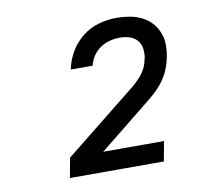

<svg xmlns="http://www.w3.org/2000/svg" viewBox="-60 -848 671 612"><g transform="rotate(-10 275.0 -542.5)"><path d="M423 -304H119L131 -368L341 -536Q354 -546 366.5 -556.5Q379 -567 390.5 -579.5Q402 -592 409.5 -606.5Q417 -621 419 -636L420 -637Q423 -653 421 -669Q419 -685 409 -696.5Q399 -708 384 -712.5Q369 -717 353 -717Q337 -717 321 -713Q305 -709 290.5 -699.5Q276 -690 266 -675Q256 -660 253 -644H182Q187 -672 202.5 -699Q218 -726 242.5 -745.5Q267 -765 296 -773Q325 -781 353 -781Q375 -781 395.5 -777.5Q416 -774 434.5 -765Q453 -756 466 -741.5Q479 -727 486.5 -708.5Q494 -690 494 -668.5Q494 -647 489 -625Q485 -605 476 -585Q467 -565 452.5 -547.5Q438 -530 421 -515.5Q404 -501 386 -487Q386 -486 386 -486H385L238 -368H435Z"/></g></svg>

Font: Lode Term
Style: Italic
Weight: 400
Italic angle: -11°
Monospace: yes
Designer: Belleve Invis
Foundry: Belleve Invis
Version: Version 29.2.0